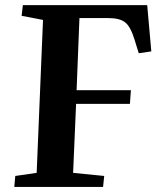

<svg xmlns="http://www.w3.org/2000/svg" viewBox="-20 -734 631 754"><path d="M36.1 0 40 -43 124 -55.2 148.9 -655.8 64.9 -671.9 69.8 -713.9H558.1L574.2 -532.2L524.9 -524.9L507.8 -580.1Q492.7 -629.4 471.4 -646.2Q450.2 -663.1 403.8 -663.1H292L280.8 -379.9H494.1L490.2 -326.2H278.8L267.1 -55.2L389.2 -43L384.8 0Z"/></svg>

Font: Literata SemiBold
Style: Italic
Weight: 650
Italic angle: -2.39999°
Designer: Latin by Veronika Burian and Jose Scaglione. Greek by Irene Vlachou. Cyrillic by Vera Evstafieva
Foundry: TypeTogether
Version: Version 3.021